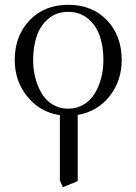

<svg xmlns="http://www.w3.org/2000/svg" viewBox="-20 -472 562 795"><path d="M41 -223.1Q41 -323.2 102.3 -387.7Q163.6 -452.1 262.2 -452.1Q361.8 -452.1 422.9 -388.2Q483.9 -324.2 483.9 -223.1Q483.9 -137.2 433.8 -73.7Q383.8 -10.3 301.8 3.9V277.8L240.2 303.2L228 274.9V4.9Q145 -7.8 93 -72.3Q41 -136.7 41 -223.1ZM117.2 -223.1Q117.2 -185.1 126.2 -149.9Q135.3 -114.7 152.3 -85.7Q169.4 -56.6 198 -39.3Q226.6 -22 262.2 -22Q298.3 -22 326.9 -39.3Q355.5 -56.6 372.8 -85.7Q390.1 -114.7 399.2 -149.9Q408.2 -185.1 408.2 -223.1Q408.2 -278.8 393.1 -323Q377.9 -367.2 344.2 -395Q310.5 -422.9 262.2 -422.9Q214.4 -422.9 180.9 -395Q147.5 -367.2 132.3 -323Q117.2 -278.8 117.2 -223.1Z"/></svg>

Font: Dihjauti S
Style: Regular
Weight: 400
Designer: T. Christopher White
Version: Version 3.0.0